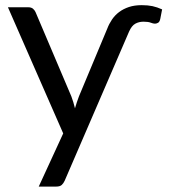

<svg xmlns="http://www.w3.org/2000/svg" viewBox="-20 -534 644 726"><path d="M385.5 -425.5Q392.5 -444 403.5 -460.2Q414.5 -476.5 430.5 -488.5Q446.5 -500.5 467.5 -507.5Q488.5 -514.5 516 -514.5Q539 -514.5 556.5 -510.8Q574 -507 593 -498.5L586 -462.5Q583.5 -451 577.5 -447.8Q571.5 -444.5 566 -444.5Q559.5 -444.5 550 -448.2Q540.5 -452 522.5 -452Q505.5 -452 491.8 -444.5Q478 -437 468 -414.5L224.5 149.5Q220 159.5 213.2 165.5Q206.5 171.5 192.5 171.5H126.5L219 -29.5L10 -506.5H87Q98.5 -506.5 105 -500.8Q111.5 -495 114.5 -488L250 -169Q258 -147.5 263.5 -124.5Q270 -147 278.5 -169.5Z"/></svg>

Font: Lato-Regular
Style: Regular
Weight: 400
Designer: Lukasz Dziedzic with Adam Twardoch and Botio Nikoltchev
Foundry: tyPoland Lukasz Dziedzic
Version: Version 2.015; 2015-08-06; http://www.latofonts.com/